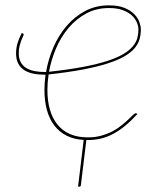

<svg xmlns="http://www.w3.org/2000/svg" viewBox="-20 -517 600 717"><path d="M152 -248Q160 -295 179.2 -339.8Q198.5 -384.5 228.2 -419.5Q258 -454.5 297.8 -475.8Q337.5 -497 387 -497Q422 -497 445 -487.5Q468 -478 481.5 -464Q495 -450 500.5 -434.5Q506 -419 506 -407Q506 -387.5 500.8 -369.8Q495.5 -352 481.8 -336Q468 -320 443.5 -306Q419 -292 380.8 -279.8Q342.5 -267.5 288.5 -257.2Q234.5 -247 161.5 -239Q157 -209.5 157 -181Q157 -140 166.5 -107.2Q176 -74.5 194.8 -51.5Q213.5 -28.5 241.8 -16.2Q270 -4 308 -4Q336.5 -4 359.8 -10.8Q383 -17.5 401.5 -27.5Q420 -37.5 434.2 -49Q448.5 -60.5 458.8 -70.5Q469 -80.5 476 -87.2Q483 -94 487 -94Q490 -94 492 -92L493 -91Q469.5 -65.5 447.2 -47.2Q425 -29 402.5 -17Q380 -5 356.5 0.5Q333 6 307 6Q306 6 304.8 5.8Q303.5 5.5 302.5 5.5L282 174.5Q281.5 180 276 180H271.5L292.5 5.5Q256 3.5 228.5 -10.5Q201 -24.5 182.8 -48.5Q164.5 -72.5 155.2 -106Q146 -139.5 146 -181Q146 -195 147 -209.2Q148 -223.5 150 -238H149.5Q124.5 -238 104.5 -242Q84.5 -246 70 -255.5Q55.5 -265 47.8 -280.2Q40 -295.5 40 -317.5Q40 -337 45.2 -354.8Q50.5 -372.5 61 -393.5L64.5 -392.5Q68.5 -391 68.5 -388Q68.5 -386 65.5 -380.2Q62.5 -374.5 59.2 -365.5Q56 -356.5 53 -344.8Q50 -333 50 -319Q50 -299 57.2 -285.2Q64.5 -271.5 77.8 -263.2Q91 -255 109.5 -251.5Q128 -248 150.5 -248ZM387 -487Q339.5 -487 301.8 -466.5Q264 -446 235.8 -412.5Q207.5 -379 189.2 -336.2Q171 -293.5 163 -249Q237 -257 290.5 -267.2Q344 -277.5 381 -289.5Q418 -301.5 440.8 -315.2Q463.5 -329 476 -344Q488.5 -359 492.8 -374.8Q497 -390.5 497 -407Q497 -419 491.2 -433Q485.5 -447 472.8 -459Q460 -471 438.8 -479Q417.5 -487 387 -487Z"/></svg>

Font: Lato Hairline
Style: Italic
Weight: 100
Italic angle: -7°
Designer: Lukasz Dziedzic
Foundry: tyPoland Lukasz Dziedzic
Version: Version 2.007; 2014-02-27